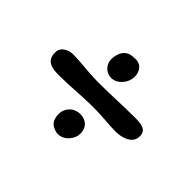

<svg xmlns="http://www.w3.org/2000/svg" viewBox="-95 -582 739 739"><g transform="rotate(45 274.5 -213.0)"><path d="M267 -303C300 -303 328 -337 328 -370C328 -397 313 -421 284 -421C256 -421 243 -417 230 -401C221 -390 216 -371 216 -354C216 -327 238 -303 267 -303ZM441 -260C382 -260 306 -256 265 -256C239 -255 198 -257 166 -260C144 -262 120 -264 103 -264C89 -264 80 -262 74 -259C46 -247 45 -229 45 -219C45 -171 85 -168 118 -168C176 -168 243 -175 298 -175C346 -175 389 -169 425 -169C455 -169 504 -180 504 -222C504 -256 476 -260 441 -260ZM282 -121C245 -121 222 -92 222 -64C222 -39 229 -19 253 -10C260 -7 267 -5 274 -5C293 -5 311 -15 322 -31C330 -41 335 -54 335 -67C335 -105 309 -121 282 -121Z"/></g></svg>

Font: Itim
Style: Regular
Weight: 400
Designer: CadsonDemak Team
Foundry: Pablo Impallari
Version: Version 1.002;PS 001.002;hotconv 1.0.88;makeotf.lib2.5.64775